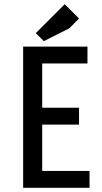

<svg xmlns="http://www.w3.org/2000/svg" viewBox="-20 -891 485 911"><path d="M404.8 0H89.8V-669.9H395V-589.8H180.2V-379.9H355V-299.8H180.2V-80.1H404.8ZM355 -803.2 309.1 -756.8 188 -695.8 149.9 -733.9 287.1 -871.1Z"/></svg>

Font: Unica One
Style: Bold
Weight: 400
Designer: Eduardo Rodriguez Tunni
Foundry: Eduardo Rodriguez Tunni
Version: Version 1.001